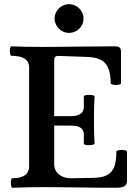

<svg xmlns="http://www.w3.org/2000/svg" viewBox="-20 -885 651 908"><path d="M38.6 -42Q117.7 -42 117.7 -99.1V-566.9Q117.7 -621.1 33.7 -621.1Q29.3 -621.1 27.3 -632.3Q25.4 -643.6 27.3 -654.8Q29.3 -666 33.7 -666Q92.3 -663.1 179.7 -663.1Q222.7 -663.1 265.9 -663.6Q309.1 -664.1 352.1 -664.6Q438.5 -666 524.4 -666Q539.1 -666 545.7 -660.2Q552.2 -654.3 552.2 -641.1V-491.7Q552.2 -486.3 540 -484.1Q527.8 -481.9 515.6 -484.1Q503.4 -486.3 503.4 -491.7Q503.4 -536.1 491.9 -563Q480.5 -589.8 456.5 -602.1Q432.6 -614.3 394.5 -615.7L256.3 -620.6Q244.6 -620.6 240.5 -615.5Q236.3 -610.4 236.3 -597.2V-335.9H316.4Q336.4 -335.9 349.9 -341.1Q363.3 -346.2 369.9 -356Q376.5 -365.7 376.5 -380.9V-429.2Q376.5 -433.6 389.2 -435.5Q401.9 -437.5 414.6 -435.5Q427.2 -433.6 427.2 -429.2Q424.3 -384.8 424.3 -317.9Q424.3 -250.5 427.2 -206.1Q427.2 -201.7 414.3 -199.5Q401.4 -197.3 388.9 -199Q376.5 -200.7 376.5 -206.1V-248Q376.5 -262.2 369.9 -272Q363.3 -281.7 349.9 -286.4Q336.4 -291 316.4 -291H236.3V-107.9Q236.3 -86.9 247.8 -71.8Q259.3 -56.6 276.9 -49.3Q294.4 -42 312.5 -42L421.4 -43.9Q464.4 -44.4 488 -57.9Q511.7 -71.3 521 -97.7Q530.3 -124 530.3 -168Q530.3 -172.9 543 -175Q555.7 -177.2 568.1 -175Q580.6 -172.9 580.6 -168V-27.8Q580.6 -11.7 568.6 -4.4Q556.6 2.9 530.3 2.9Q486.8 2.9 443.6 2.7Q400.4 2.4 356.9 1.5Q313.5 1 270.3 0.5Q227.1 0 183.6 0Q111.3 0 38.6 2.9Q34.2 2.9 32.2 -8.3Q30.3 -19.5 32 -30.8Q33.7 -42 38.6 -42ZM238.3 -797.4Q238.3 -815.4 247.6 -831.1Q256.8 -846.7 272.5 -856Q288.1 -865.2 306.2 -865.2Q323.7 -865.2 339.6 -856.4Q355.5 -847.7 365.2 -832Q375 -816.4 375 -797.4Q375 -778.8 365.7 -763.2Q356.4 -747.6 340.6 -738.5Q324.7 -729.5 306.2 -729.5Q288.1 -729.5 272.5 -738.8Q256.8 -748 247.6 -763.7Q238.3 -779.3 238.3 -797.4Z"/></svg>

Font: Junicode Two Beta VF
Style: Regular
Weight: 400
Designer: Peter S. Baker
Foundry: Briery Creek Software
Version: Version 1.031 beta; ttfautohint (v1.8.1.43-b0c9)